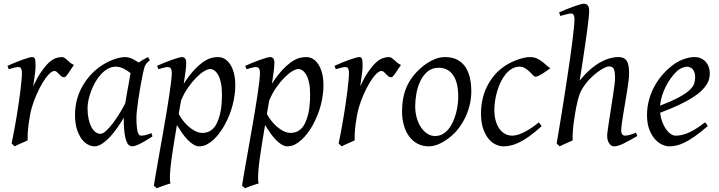

<svg xmlns="http://www.w3.org/2000/svg" viewBox="-20 -762 3840 1026"><path d="M375 -415Q369.1 -407.2 362.1 -396Q355 -384.8 347.9 -374.3Q340.8 -363.8 334.5 -356.4Q328.1 -349.1 323.2 -349.1Q314 -349.1 307.4 -354.5Q300.8 -359.9 295.2 -366Q289.6 -372.1 283.9 -377.4Q278.3 -382.8 271 -382.8Q258.3 -382.8 241.5 -365.5Q224.6 -348.1 207.8 -320.1Q190.9 -292 175.5 -257.1Q160.2 -222.2 149.9 -187Q144.5 -168.5 140.4 -146.2Q136.2 -124 133.1 -100.6Q129.9 -77.1 128.4 -54.4Q127 -31.7 127.9 -12.2Q121.6 -8.8 112.1 -4.6Q102.5 -0.5 92.5 3.9Q82.5 8.3 73.2 12.5Q64 16.6 58.1 20L42 4.9Q49.3 -29.8 56.2 -66.9Q63 -104 69.1 -140.9Q75.2 -177.7 80.3 -212.9Q85.4 -248 89.1 -278.3Q92.8 -308.6 95 -332.5Q97.2 -356.4 97.2 -371.1Q97.2 -382.3 95.5 -388.9Q93.8 -395.5 91.1 -398.7Q88.4 -401.9 84.7 -402.8Q81.1 -403.8 77.1 -403.8Q72.3 -403.8 64 -402.1Q55.7 -400.4 47.4 -397.9Q37.6 -395.5 26.9 -392.1L20 -410.2Q40.5 -419.4 61.3 -428Q82 -436.5 100.1 -442.9Q118.2 -449.2 131.6 -453.1Q145 -457 150.9 -457Q157.7 -457 161.6 -454.6Q165.5 -452.1 167.2 -446Q168.9 -439.9 169.4 -429Q169.9 -418 169.9 -400.9Q169.9 -395.5 168.5 -382.8Q167 -370.1 165 -355.2Q163.1 -340.3 160.9 -325.7Q158.7 -311 157.2 -301.8Q180.7 -350.1 201.7 -380.4Q222.7 -410.6 241.5 -427.7Q260.3 -444.8 277.3 -450.9Q294.4 -457 310.1 -457Q318.8 -457 325.9 -452.1Q333 -447.3 340.3 -440.4Q347.7 -433.6 356 -426.5Q364.3 -419.4 375 -415Z M649.4 -210.4Q652.8 -232.4 657 -256.1Q661.1 -279.8 665.3 -301.8Q669.4 -323.7 672.6 -342Q675.8 -360.4 677.7 -371.1Q670.4 -377 661.6 -383.1Q652.8 -389.2 642.8 -394.3Q632.8 -399.4 621.8 -402.6Q610.8 -405.8 599.1 -405.8Q576.7 -405.8 556.9 -394.8Q537.1 -383.8 520.3 -365.7Q503.4 -347.7 490 -324.5Q476.6 -301.3 467.3 -276.6Q458 -252 452.9 -228Q447.8 -204.1 447.8 -185.1Q447.8 -153.3 453.1 -127.9Q458.5 -102.5 467.8 -84.5Q477.1 -66.4 489.7 -56.6Q502.4 -46.9 517.1 -46.9Q528.8 -46.9 545.7 -61.8Q562.5 -76.7 580.8 -100.3Q599.1 -124 617.2 -153.1Q635.3 -182.1 649.4 -210.4ZM794.9 -33.2Q752.4 -5.4 726.3 7.3Q700.2 20 686 20Q677.2 20 669.2 13.9Q661.1 7.8 654.8 -9Q648.4 -25.9 644.8 -55.7Q641.1 -85.4 641.1 -132.8Q628.4 -110.4 610.1 -83.7Q591.8 -57.1 570.8 -33.9Q549.8 -10.7 527.6 4.6Q505.4 20 484.9 20Q468.8 20 450.4 10.7Q432.1 1.5 416.7 -18.8Q401.4 -39.1 391.1 -71Q380.9 -103 380.9 -148.9Q380.9 -187.5 389.9 -224.4Q398.9 -261.2 417 -294.9Q435.1 -328.6 461.2 -358.2Q487.3 -387.7 522 -411.1Q535.2 -419.9 551 -428.2Q566.9 -436.5 583.7 -442.9Q600.6 -449.2 617.2 -453.1Q633.8 -457 648.9 -457Q659.2 -457 668.9 -454.3Q678.7 -451.7 688 -447.3Q697.3 -442.9 705.6 -437.7Q713.9 -432.6 721.2 -427.7Q732.4 -436 745.1 -443.4Q757.8 -450.7 771 -457L780.8 -439.9Q772.5 -433.1 767.1 -427.7Q761.7 -422.4 757.6 -415.3Q753.4 -408.2 750.5 -397.9Q747.6 -387.7 744.1 -371.1Q736.8 -335.9 730.2 -299.1Q723.6 -262.2 719 -229.5Q714.4 -196.8 711.7 -171.9Q709 -147 709 -136.2Q709 -108.4 710.7 -89.4Q712.4 -70.3 715.3 -58.8Q718.3 -47.4 722.7 -42.2Q727.1 -37.1 732.9 -37.1Q742.7 -37.1 756.1 -39.8Q769.5 -42.5 789.1 -50.8Z M1103 -393.1Q1089.8 -393.1 1069.8 -380.9Q1049.8 -368.7 1027.8 -346.4Q1005.9 -324.2 984.4 -293.2Q962.9 -262.2 947.3 -224.6L935.1 -153.3Q942.4 -138.7 955.6 -120.8Q968.8 -103 985.8 -87.6Q1002.9 -72.3 1022.5 -62Q1042 -51.8 1062 -51.8Q1088.4 -51.8 1108.6 -66.2Q1128.9 -80.6 1140.1 -106.9Q1148.9 -126 1154.3 -146.7Q1159.7 -167.5 1162.1 -187.7Q1164.6 -208 1165.3 -226.6Q1166 -245.1 1166 -259.8Q1166 -293.9 1160.6 -319.1Q1155.3 -344.2 1146.2 -360.6Q1137.2 -377 1126 -385Q1114.7 -393.1 1103 -393.1ZM975.1 -424.8Q975.1 -410.2 971.9 -383.8Q968.8 -357.4 961.9 -314.5Q993.2 -362.8 1020.5 -391.1Q1047.9 -419.4 1070.6 -434.1Q1093.3 -448.7 1111.8 -452.9Q1130.4 -457 1145 -457Q1164.1 -457 1180.7 -447.3Q1197.3 -437.5 1210 -418.2Q1222.7 -398.9 1230 -370.8Q1237.3 -342.8 1237.3 -306.2Q1237.3 -257.3 1223.6 -202.6Q1210 -147.9 1179.2 -91.8Q1168 -72.3 1153.6 -52.5Q1139.2 -32.7 1122.1 -16.6Q1105 -0.5 1085.7 9.8Q1066.4 20 1045.4 20Q1028.8 20 1012.9 10Q997.1 0 981.7 -16.1Q966.3 -32.2 952.1 -52.7Q938 -73.2 925.3 -93.8L910.2 -2.9Q893.6 97.7 889.6 151.1Q885.7 204.6 891.1 218.3Q883.8 220.2 874 223.4Q864.3 226.6 853.8 230.2Q843.3 233.9 833.7 237.5Q824.2 241.2 817.9 244.1L802.2 230Q804.2 215.8 809.3 186Q814.5 156.2 821.5 116.2Q828.6 76.2 836.9 28.8Q845.2 -18.6 853.8 -67.4Q862.3 -116.2 870.4 -164.1Q878.4 -211.9 884.5 -252.7Q890.6 -293.5 894.3 -324.5Q897.9 -355.5 897.9 -371.1Q897.9 -382.3 896 -388.9Q894 -395.5 890.6 -398.7Q887.2 -401.9 883.3 -402.8Q879.4 -403.8 875 -403.8Q870.6 -403.8 862.5 -402.1Q854.5 -400.4 846.2 -397.9Q836.9 -395.5 826.2 -392.1L819.3 -410.2Q839.8 -419.4 860.8 -428Q881.8 -436.5 900.1 -442.9Q918.5 -449.2 932.4 -453.1Q946.3 -457 952.1 -457Q961.9 -457 968.5 -450.4Q975.1 -443.8 975.1 -424.8Z M1574.2 -393.1Q1561 -393.1 1541 -380.9Q1521 -368.7 1499 -346.4Q1477.1 -324.2 1455.6 -293.2Q1434.1 -262.2 1418.5 -224.6L1406.2 -153.3Q1413.6 -138.7 1426.8 -120.8Q1439.9 -103 1457 -87.6Q1474.1 -72.3 1493.7 -62Q1513.2 -51.8 1533.2 -51.8Q1559.6 -51.8 1579.8 -66.2Q1600.1 -80.6 1611.3 -106.9Q1620.1 -126 1625.5 -146.7Q1630.9 -167.5 1633.3 -187.7Q1635.7 -208 1636.5 -226.6Q1637.2 -245.1 1637.2 -259.8Q1637.2 -293.9 1631.8 -319.1Q1626.5 -344.2 1617.4 -360.6Q1608.4 -377 1597.2 -385Q1585.9 -393.1 1574.2 -393.1ZM1446.3 -424.8Q1446.3 -410.2 1443.1 -383.8Q1439.9 -357.4 1433.1 -314.5Q1464.4 -362.8 1491.7 -391.1Q1519 -419.4 1541.7 -434.1Q1564.5 -448.7 1583 -452.9Q1601.6 -457 1616.2 -457Q1635.3 -457 1651.9 -447.3Q1668.5 -437.5 1681.2 -418.2Q1693.8 -398.9 1701.2 -370.8Q1708.5 -342.8 1708.5 -306.2Q1708.5 -257.3 1694.8 -202.6Q1681.2 -147.9 1650.4 -91.8Q1639.2 -72.3 1624.8 -52.5Q1610.4 -32.7 1593.3 -16.6Q1576.2 -0.5 1556.9 9.8Q1537.6 20 1516.6 20Q1500 20 1484.1 10Q1468.3 0 1452.9 -16.1Q1437.5 -32.2 1423.3 -52.7Q1409.2 -73.2 1396.5 -93.8L1381.3 -2.9Q1364.7 97.7 1360.8 151.1Q1356.9 204.6 1362.3 218.3Q1355 220.2 1345.2 223.4Q1335.4 226.6 1325 230.2Q1314.5 233.9 1304.9 237.5Q1295.4 241.2 1289.1 244.1L1273.4 230Q1275.4 215.8 1280.5 186Q1285.6 156.2 1292.7 116.2Q1299.8 76.2 1308.1 28.8Q1316.4 -18.6 1325 -67.4Q1333.5 -116.2 1341.6 -164.1Q1349.6 -211.9 1355.7 -252.7Q1361.8 -293.5 1365.5 -324.5Q1369.1 -355.5 1369.1 -371.1Q1369.1 -382.3 1367.2 -388.9Q1365.2 -395.5 1361.8 -398.7Q1358.4 -401.9 1354.5 -402.8Q1350.6 -403.8 1346.2 -403.8Q1341.8 -403.8 1333.7 -402.1Q1325.7 -400.4 1317.4 -397.9Q1308.1 -395.5 1297.4 -392.1L1290.5 -410.2Q1311 -419.4 1332 -428Q1353 -436.5 1371.3 -442.9Q1389.6 -449.2 1403.6 -453.1Q1417.5 -457 1423.3 -457Q1433.1 -457 1439.7 -450.4Q1446.3 -443.8 1446.3 -424.8Z M2122.6 -415Q2116.7 -407.2 2109.6 -396Q2102.5 -384.8 2095.5 -374.3Q2088.4 -363.8 2082 -356.4Q2075.7 -349.1 2070.8 -349.1Q2061.5 -349.1 2054.9 -354.5Q2048.3 -359.9 2042.7 -366Q2037.1 -372.1 2031.5 -377.4Q2025.9 -382.8 2018.6 -382.8Q2005.9 -382.8 1989 -365.5Q1972.2 -348.1 1955.3 -320.1Q1938.5 -292 1923.1 -257.1Q1907.7 -222.2 1897.5 -187Q1892.1 -168.5 1887.9 -146.2Q1883.8 -124 1880.6 -100.6Q1877.4 -77.1 1876 -54.4Q1874.5 -31.7 1875.5 -12.2Q1869.1 -8.8 1859.6 -4.6Q1850.1 -0.5 1840.1 3.9Q1830.1 8.3 1820.8 12.5Q1811.5 16.6 1805.7 20L1789.6 4.9Q1796.9 -29.8 1803.7 -66.9Q1810.5 -104 1816.7 -140.9Q1822.8 -177.7 1827.9 -212.9Q1833 -248 1836.7 -278.3Q1840.3 -308.6 1842.5 -332.5Q1844.7 -356.4 1844.7 -371.1Q1844.7 -382.3 1843 -388.9Q1841.3 -395.5 1838.6 -398.7Q1835.9 -401.9 1832.3 -402.8Q1828.6 -403.8 1824.7 -403.8Q1819.8 -403.8 1811.5 -402.1Q1803.2 -400.4 1794.9 -397.9Q1785.2 -395.5 1774.4 -392.1L1767.6 -410.2Q1788.1 -419.4 1808.8 -428Q1829.6 -436.5 1847.7 -442.9Q1865.7 -449.2 1879.2 -453.1Q1892.6 -457 1898.4 -457Q1905.3 -457 1909.2 -454.6Q1913.1 -452.1 1914.8 -446Q1916.5 -439.9 1917 -429Q1917.5 -418 1917.5 -400.9Q1917.5 -395.5 1916 -382.8Q1914.6 -370.1 1912.6 -355.2Q1910.6 -340.3 1908.4 -325.7Q1906.2 -311 1904.8 -301.8Q1928.2 -350.1 1949.2 -380.4Q1970.2 -410.6 1989 -427.7Q2007.8 -444.8 2024.9 -450.9Q2042 -457 2057.6 -457Q2066.4 -457 2073.5 -452.1Q2080.6 -447.3 2087.9 -440.4Q2095.2 -433.6 2103.5 -426.5Q2111.8 -419.4 2122.6 -415Z M2428.7 -246.1Q2428.7 -320.8 2401.4 -360.4Q2374 -399.9 2323.7 -399.9Q2288.6 -399.9 2264.6 -379.6Q2240.7 -359.4 2226.1 -328.6Q2211.4 -297.9 2205.1 -262Q2198.7 -226.1 2198.7 -194.8Q2198.7 -162.1 2206.8 -133.1Q2214.8 -104 2229.2 -82.3Q2243.7 -60.5 2262.9 -47.9Q2282.2 -35.2 2304.7 -35.2Q2327.1 -35.2 2345 -45.2Q2362.8 -55.2 2376.7 -72Q2390.6 -88.9 2400.4 -110.6Q2410.2 -132.3 2416.5 -155.8Q2422.9 -179.2 2425.8 -202.6Q2428.7 -226.1 2428.7 -246.1ZM2498.5 -272.9Q2498.5 -240.2 2491.2 -206.8Q2483.9 -173.3 2469.7 -141.8Q2455.6 -110.4 2434.8 -81.8Q2414.1 -53.2 2386.7 -30.8Q2374 -20.5 2359.9 -11.2Q2345.7 -2 2331.1 5.1Q2316.4 12.2 2301.3 16.1Q2286.1 20 2271.5 20Q2237.3 20 2210.7 5.6Q2184.1 -8.8 2165.8 -33.9Q2147.5 -59.1 2137.9 -93.5Q2128.4 -127.9 2128.4 -168Q2128.4 -203.1 2134.3 -235.6Q2140.1 -268.1 2153.3 -298.3Q2166.5 -328.6 2188.5 -356.4Q2210.4 -384.3 2242.7 -410.2Q2267.6 -429.7 2297.4 -443.4Q2327.1 -457 2357.4 -457Q2395.5 -457 2422.4 -443.4Q2449.2 -429.7 2466.1 -405.3Q2482.9 -380.9 2490.7 -347.2Q2498.5 -313.5 2498.5 -272.9Z M2921.4 -397.9Q2911.1 -390.6 2899.7 -382.3Q2888.2 -374 2877.4 -367.4Q2866.7 -360.8 2857.2 -356.4Q2847.7 -352.1 2841.3 -352.1Q2835.9 -352.1 2828.1 -360.4Q2820.3 -368.7 2809.8 -378.9Q2799.3 -389.2 2786.1 -397.5Q2772.9 -405.8 2757.3 -405.8Q2734.9 -405.8 2716.3 -395Q2697.8 -384.3 2682.6 -366.2Q2667.5 -348.1 2656 -324.5Q2644.5 -300.8 2637 -275.1Q2629.4 -249.5 2625.5 -223.6Q2621.6 -197.8 2621.6 -174.8Q2621.6 -143.1 2628.7 -117.7Q2635.7 -92.3 2648.4 -74.5Q2661.1 -56.6 2678.7 -46.9Q2696.3 -37.1 2717.3 -37.1Q2726.1 -37.1 2739.7 -40Q2753.4 -43 2771.2 -51Q2789.1 -59.1 2811 -72.8Q2833 -86.4 2859.4 -107.9Q2863.3 -102.5 2867.7 -97.2Q2872.1 -91.8 2874.5 -87.9Q2836.4 -53.2 2806.2 -32Q2775.9 -10.7 2751.2 0.7Q2726.6 12.2 2706.8 16.1Q2687 20 2669.4 20Q2652.8 20 2632.3 11.7Q2611.8 3.4 2593.5 -17.1Q2575.2 -37.6 2562.7 -71.8Q2550.3 -106 2550.3 -157.2Q2550.3 -189.9 2557.1 -224.9Q2564 -259.8 2579.3 -293.2Q2594.7 -326.7 2619.4 -356.9Q2644 -387.2 2680.2 -411.1Q2693.8 -419.9 2710.4 -428.2Q2727.1 -436.5 2744.9 -442.9Q2762.7 -449.2 2780 -453.1Q2797.4 -457 2812.5 -457Q2834 -457 2850.8 -448.7Q2867.7 -440.4 2880.9 -429.9Q2894 -419.4 2904.1 -409.9Q2914.1 -400.4 2921.4 -397.9Z M3385.7 -35.2Q3340.3 -8.8 3310.8 5.6Q3281.2 20 3260.7 20Q3246.6 20 3235.6 4.6Q3224.6 -10.7 3224.6 -37.1Q3224.6 -45.9 3227.8 -68.6Q3231 -91.3 3235.6 -121.6Q3240.2 -151.9 3245.6 -186Q3251 -220.2 3255.6 -251Q3260.3 -281.7 3263.4 -306.2Q3266.6 -330.6 3266.6 -341.8Q3266.6 -360.4 3265.1 -372.8Q3263.7 -385.3 3260 -393.1Q3256.3 -400.9 3249.8 -404.1Q3243.2 -407.2 3232.4 -407.2Q3226.1 -407.2 3210 -399.7Q3193.8 -392.1 3173.1 -376.7Q3152.3 -361.3 3130.1 -338.4Q3107.9 -315.4 3089.4 -284.2Q3076.2 -260.7 3067.4 -225.8Q3058.6 -190.9 3051.8 -147Q3047.4 -120.1 3044.9 -99.6Q3042.5 -79.1 3041.3 -63.2Q3040 -47.4 3039.8 -34.9Q3039.6 -22.5 3040.5 -12.2Q3034.2 -8.8 3024.7 -4.6Q3015.1 -0.5 3005.1 3.9Q2995.1 8.3 2985.8 12.5Q2976.6 16.6 2970.7 20L2954.6 4.9Q2959 -21.5 2965.6 -60.3Q2972.2 -99.1 2979.7 -145.8Q2987.3 -192.4 2995.4 -244.1Q3003.4 -295.9 3011.2 -347.4Q3019 -398.9 3026.1 -448Q3033.2 -497.1 3038.3 -538.3Q3043.5 -579.6 3046.6 -610.6Q3049.8 -641.6 3049.8 -657.2Q3049.8 -668.5 3048.1 -675Q3046.4 -681.6 3043.7 -684.8Q3041 -688 3037.4 -689Q3033.7 -689.9 3029.8 -689.9Q3024.9 -689.9 3015.9 -687.7Q3006.8 -685.5 2997.1 -683.1Q2985.8 -680.2 2973.6 -676.8L2967.8 -695.8Q2988.3 -705.1 3009 -713.4Q3029.8 -721.7 3047.9 -728Q3065.9 -734.4 3079.6 -738.3Q3093.3 -742.2 3099.6 -742.2Q3113.3 -742.2 3120.8 -733.4Q3128.4 -724.6 3128.4 -702.1Q3128.4 -690.4 3125.5 -663.3Q3122.6 -636.2 3117.9 -601.1Q3113.3 -565.9 3107.4 -525.9Q3101.6 -485.8 3095.9 -448.5Q3090.3 -411.1 3085.4 -379.9Q3080.6 -348.6 3077.6 -331.1Q3106 -366.2 3133.8 -390.4Q3161.6 -414.6 3188 -429.2Q3214.4 -443.8 3238.5 -450.4Q3262.7 -457 3284.7 -457Q3315.4 -457 3328.6 -437.7Q3341.8 -418.5 3341.8 -371.1Q3341.8 -354 3338.6 -328.6Q3335.4 -303.2 3330.8 -273.9Q3326.2 -244.6 3320.8 -213.4Q3315.4 -182.1 3310.8 -154.1Q3306.2 -126 3303 -102.8Q3299.8 -79.6 3299.8 -65.9Q3299.8 -49.3 3305.7 -43.2Q3311.5 -37.1 3317.4 -37.1Q3331.1 -37.1 3345.7 -41.3Q3360.4 -45.4 3378.4 -53.2Z M3597.7 -381.8Q3581.5 -367.2 3566.2 -346.2Q3550.8 -325.2 3538.3 -300.8Q3525.9 -276.4 3517.6 -249.8Q3509.3 -223.1 3507.3 -197.3Q3571.3 -222.2 3608.6 -242.4Q3646 -262.7 3665 -280.8Q3684.1 -298.8 3689.5 -315.4Q3694.8 -332 3694.8 -349.1Q3694.8 -364.3 3690.9 -375.2Q3687 -386.2 3680.7 -392.8Q3674.3 -399.4 3666.3 -402.6Q3658.2 -405.8 3649.9 -405.8Q3642.1 -405.8 3627 -400.1Q3611.8 -394.5 3597.7 -381.8ZM3772.9 -371.1Q3772.9 -357.4 3769.8 -342.3Q3766.6 -327.1 3756.6 -311Q3746.6 -294.9 3728.8 -277.3Q3710.9 -259.8 3681.4 -241Q3651.9 -222.2 3609.4 -201.9Q3566.9 -181.6 3507.8 -159.7Q3510.7 -132.3 3519.3 -109.9Q3527.8 -87.4 3539.3 -71.3Q3550.8 -55.2 3564.2 -46.1Q3577.6 -37.1 3590.8 -37.1Q3601.1 -37.1 3615.7 -39.3Q3630.4 -41.5 3649.7 -48.8Q3668.9 -56.2 3693.1 -70.3Q3717.3 -84.5 3746.6 -107.9Q3752 -105 3756.1 -98.4Q3760.3 -91.8 3761.7 -87.9Q3721.7 -53.2 3690.9 -32Q3660.2 -10.7 3636 0.7Q3611.8 12.2 3592.5 16.1Q3573.2 20 3555.7 20Q3539.6 20 3519 11Q3498.5 2 3480.5 -17.8Q3462.4 -37.6 3450 -69.6Q3437.5 -101.6 3437.5 -147.9Q3437.5 -186 3446.8 -222.9Q3456.1 -259.8 3473.4 -293.7Q3490.7 -327.6 3516.1 -357.9Q3541.5 -388.2 3573.7 -413.1Q3585 -421.9 3599.1 -429.9Q3613.3 -438 3628.7 -444.1Q3644 -450.2 3659.9 -453.6Q3675.8 -457 3690.9 -457Q3711.9 -457 3727.3 -449.5Q3742.7 -441.9 3752.9 -429.7Q3763.2 -417.5 3768.1 -402.1Q3772.9 -386.7 3772.9 -371.1Z"/></svg>

Font: Gentium Basic
Style: Italic
Weight: 400
Italic angle: -8°
Designer: J. Victor Gaultney and Annie Olsen
Foundry: SIL International
Version: Version 1.102; 2013; Maintenance release